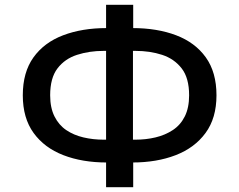

<svg xmlns="http://www.w3.org/2000/svg" viewBox="-20 -755 996 800"><path d="M422 25V-99L449 -78H424Q323 -78 244 -108.5Q165 -139 120 -201Q75 -263 75 -358Q75 -454 119.5 -516Q164 -578 243 -608Q322 -638 424 -638H449L422 -616V-735H535V-616L506 -638H532Q635 -638 714 -608Q793 -578 837.5 -516Q882 -454 882 -358Q882 -263 836.5 -201Q791 -139 712 -108.5Q633 -78 532 -78H506L535 -99V25ZM422 -142V-574L447 -543H412Q352 -543 301 -526.5Q250 -510 219.5 -470Q189 -430 189 -358Q189 -306 207 -270Q225 -234 256 -213Q287 -192 327.5 -182.5Q368 -173 412 -173H447ZM534 -142 509 -173H544Q588 -173 628 -182.5Q668 -192 700 -213Q732 -234 750 -270Q768 -306 768 -358Q768 -430 737 -470Q706 -510 655.5 -526.5Q605 -543 544 -543H509L534 -574Z"/></svg>

Font: Nunito Sans 7pt SemiBold
Style: Regular
Weight: 600
Designer: Vernon Adams
Foundry: Vernon Adams
Version: Version 3.101;gftools[0.9.27]